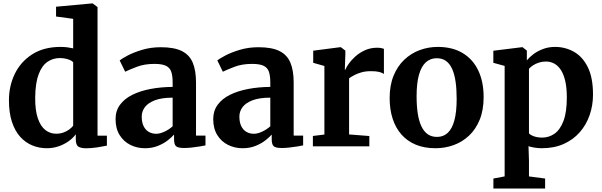

<svg xmlns="http://www.w3.org/2000/svg" viewBox="-20 -839 3454 1101"><path d="M248.9 11Q204.5 11 165.2 -5.1Q125.9 -21.3 95.7 -54.7Q65.5 -88.2 48.4 -140.3Q31.3 -192.4 31.3 -264.4Q31.3 -346.6 65.1 -416Q98.9 -485.4 165.1 -527.7Q231.3 -570 327.7 -570Q347.3 -570 365.7 -567.7Q384 -565.3 399.6 -561.7V-731L301.4 -744.3V-800.5L508 -819.4H511.5L539.3 -798.4V-61.2H593V-3.8Q571.3 0.7 538.1 6Q504.9 11.2 473.8 11.2Q444.3 11.2 429.4 1.8Q414.6 -7.6 414.6 -41V-69Q398.2 -46.6 372.4 -28.4Q346.7 -10.3 314.9 0.4Q283.1 11 248.9 11ZM301.3 -72.2Q324.7 -72.2 344 -79.2Q363.2 -86.2 377.4 -96.9Q391.5 -107.5 399.6 -118V-481.6Q392.7 -491.4 370.6 -498.7Q348.6 -506 322.5 -506Q283.7 -506 252.1 -484.4Q220.4 -462.7 201.6 -413.2Q182.8 -363.7 181.8 -280.6Q181.1 -206.5 197 -160.5Q212.9 -114.4 240.2 -93.3Q267.5 -72.2 301.3 -72.2Z M811.2 11Q766 11 727.6 -8.1Q689.2 -27.1 666 -64.5Q642.7 -101.8 642.7 -156.3Q642.7 -203.6 668.2 -238.2Q693.6 -272.8 738.6 -295.2Q783.5 -317.5 842.8 -328.8Q902.1 -340.1 970 -340.7V-366.2Q970 -404.7 961.9 -427.9Q953.8 -451.2 931.3 -461.9Q908.8 -472.6 865.8 -472.6Q808 -472.6 764.9 -456Q721.8 -439.4 697.8 -427.7L666.2 -492.6Q678.1 -502.6 712.3 -520.7Q746.4 -538.7 795.8 -553.5Q845.2 -568.2 902.3 -568.2Q978.8 -568.2 1022.7 -546.3Q1066.6 -524.3 1085.3 -479.6Q1104 -434.9 1104 -366V-61.4H1158.3V-5.3Q1146.9 -2.7 1125.4 0.8Q1103.9 4.3 1079.6 7Q1055.3 9.7 1035.5 9.7Q1001.6 9.7 989.8 -0.3Q978.1 -10.3 978.1 -41.1V-67.4Q965.6 -52.8 942 -34.2Q918.4 -15.7 885.4 -2.4Q852.5 11 811.2 11ZM876.1 -71.9Q897.6 -71.9 924.2 -84.5Q950.7 -97.1 970 -114.9V-279Q907.6 -278.9 868.3 -264Q829.1 -249.1 810.9 -224.7Q792.7 -200.2 792.7 -170.7Q792.7 -138 803.3 -116.1Q813.8 -94.2 832.7 -83Q851.5 -71.9 876.1 -71.9Z M1371.2 11Q1326 11 1287.6 -8.1Q1249.2 -27.1 1226 -64.5Q1202.7 -101.8 1202.7 -156.3Q1202.7 -203.6 1228.2 -238.2Q1253.6 -272.8 1298.6 -295.2Q1343.5 -317.5 1402.8 -328.8Q1462.1 -340.1 1530 -340.7V-366.2Q1530 -404.7 1521.9 -427.9Q1513.8 -451.2 1491.3 -461.9Q1468.8 -472.6 1425.8 -472.6Q1368 -472.6 1324.9 -456Q1281.8 -439.4 1257.8 -427.7L1226.2 -492.6Q1238.1 -502.6 1272.3 -520.7Q1306.4 -538.7 1355.8 -553.5Q1405.2 -568.2 1462.3 -568.2Q1538.8 -568.2 1582.7 -546.3Q1626.6 -524.3 1645.3 -479.6Q1664 -434.9 1664 -366V-61.4H1718.3V-5.3Q1706.9 -2.7 1685.4 0.8Q1663.9 4.3 1639.6 7Q1615.3 9.7 1595.5 9.7Q1561.6 9.7 1549.8 -0.3Q1538.1 -10.3 1538.1 -41.1V-67.4Q1525.6 -52.8 1502 -34.2Q1478.4 -15.7 1445.4 -2.4Q1412.5 11 1371.2 11ZM1436.1 -71.9Q1457.6 -71.9 1484.2 -84.5Q1510.7 -97.1 1530 -114.9V-279Q1467.6 -278.9 1428.3 -264Q1389.1 -249.1 1370.9 -224.7Q1352.7 -200.2 1352.7 -170.7Q1352.7 -138 1363.3 -116.1Q1373.8 -94.2 1392.7 -83Q1411.5 -71.9 1436.1 -71.9Z M1774.2 0V-59.3L1840.2 -67.5V-460.7L1776.1 -478.8V-548.4L1931.7 -568.5H1934.4L1960.4 -548.8V-526.9L1957.3 -439.4H1960.4Q1964.9 -452.1 1979.4 -472.9Q1993.9 -493.7 2017.5 -515.1Q2041 -536.4 2072.6 -550.8Q2104.2 -565.3 2142.5 -565.3Q2156.6 -565.3 2166.2 -563.3Q2175.8 -561.3 2181.5 -559.1V-414.9Q2171.9 -422.2 2154.3 -426.5Q2136.7 -430.9 2107.4 -430.9Q2075.6 -430.9 2051.3 -423.7Q2027 -416.6 2010 -407.2Q1992.9 -397.9 1981.8 -390V-68.1L2097.9 -59V0Z M2214.4 -276.6Q2214.4 -349.9 2236.9 -404.8Q2259.4 -459.8 2298.2 -496.5Q2337 -533.2 2386.5 -551.6Q2435.9 -570 2490.1 -570Q2574.8 -570 2633.5 -534.5Q2692.2 -499 2722.7 -434.6Q2753.3 -370.1 2753.3 -282.4Q2753.3 -207.8 2730.8 -152.6Q2708.3 -97.4 2669.5 -61Q2630.6 -24.7 2581 -6.8Q2531.4 11 2477.2 11Q2413.9 11 2364.9 -9.1Q2316 -29.3 2282.6 -67Q2249.1 -104.7 2231.7 -157.9Q2214.4 -211 2214.4 -276.6ZM2485.9 -53.9Q2522.8 -53.9 2547.7 -77.3Q2572.7 -100.7 2585.7 -149.1Q2598.7 -197.5 2598.7 -272Q2598.7 -326.6 2592.6 -369.9Q2586.4 -413.1 2573 -443.3Q2559.5 -473.5 2537.7 -489.3Q2515.8 -505.1 2484.3 -505.1Q2447.6 -505.1 2421.8 -481.7Q2396 -458.3 2382.5 -410.2Q2368.9 -362 2368.9 -287Q2368.9 -231.9 2375.5 -188.6Q2382.1 -145.4 2396.2 -115.4Q2410.2 -85.4 2432.3 -69.6Q2454.5 -53.9 2485.9 -53.9Z M2809.3 242V184.8L2873.8 172.6V-461.1L2809 -478.8V-548.1L2974.5 -568.5H2976.5L3001.1 -548.8V-492.9Q3015.7 -510.9 3039.3 -528.7Q3063 -546.5 3094.4 -558.2Q3125.8 -570 3163 -570Q3221.4 -570 3270.9 -542.2Q3320.5 -514.4 3350.5 -454.2Q3380.5 -394 3380.5 -296.5Q3380.5 -235 3361.4 -179.5Q3342.4 -124.1 3304.8 -81Q3267.3 -38 3212.5 -13.5Q3157.8 11 3086 11Q3066.4 11 3044.9 7.5Q3023.3 4 3010.6 -0.6L3013.3 81.5V172.6L3105.9 184.8V242ZM3089.3 -50Q3128.1 -50 3160.2 -72.6Q3192.2 -95.2 3211.3 -145.8Q3230.4 -196.3 3230.4 -280.3Q3230.4 -335.1 3221.4 -374.1Q3212.4 -413.2 3196.1 -438.1Q3179.7 -462.9 3158 -474.6Q3136.3 -486.2 3110.9 -486.2Q3088.9 -486.2 3069.8 -479.9Q3050.7 -473.6 3036.1 -464Q3021.5 -454.3 3013.3 -444.4V-74.4Q3020.4 -65.3 3041.2 -57.6Q3061.9 -50 3089.3 -50Z"/></svg>

Font: Merriweather Light
Style: Regular
Weight: 300
Designer: Eben Sorkin
Foundry: Eben Sorkin
Version: Version 2.100